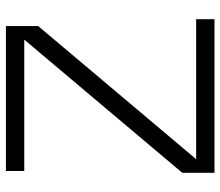

<svg xmlns="http://www.w3.org/2000/svg" viewBox="-68 -677 745 649"><g transform="rotate(-90 304.5 -352.5)"><path d="M45 0V-109L522 -675V-643H51V-705H541V-596L64 -30V-62H564V0Z"/></g></svg>

Font: TikTok Sans Light
Style: Regular
Weight: 300
Version: Version 4.000